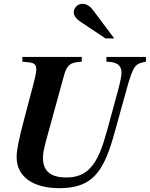

<svg xmlns="http://www.w3.org/2000/svg" viewBox="-20 -967 784 1005"><path d="M578 -766 467 -914C449 -938 430 -947 411 -947C387 -947 366 -926 366 -902C366 -886 378 -869 400 -854L532 -766ZM744 -669H537V-644C594 -644 616 -623 616 -587C616 -570 609 -535 597 -491L540 -282C517 -199 493 -129 450 -85C421 -55 382 -38 327 -38C251 -38 205 -67 205 -139C205 -167 207 -180 233 -274L314 -568C330 -627 346 -641 408 -644V-669H97V-644L129 -641C161 -638 170 -627 170 -605C170 -593 165 -564 155 -527L104 -334C81 -246 67 -185 67 -145C67 -38 159 18 290 18C364 18 417 2 456 -29C515 -76 547 -156 577 -263L642 -497C679 -631 689 -633 744 -644Z"/></svg>

Font: XITS
Style: Bold Italic
Weight: 700
Italic angle: -16.33°
Designer: MicroPress Inc., with final additions and corrections provided by Coen Hoffman, Elsevier (retired)
Version: Version 1.302